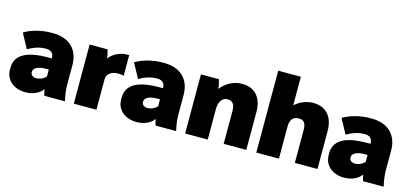

<svg xmlns="http://www.w3.org/2000/svg" viewBox="-62 -1169 3499 1631"><g transform="rotate(15 1687.5 -353.5)"><path d="M196 13C261 13 319 -13 348 -55C351 -34 356 -16 361 0H542C531 -51 524 -91 524 -141V-312C524 -453 436 -533 294 -533H282C198 -533 107 -510 45 -472L115 -343C175 -378 224 -390 268 -390H272C320 -390 340 -364 340 -325V-323H308C112 -323 21 -265 21 -154V-140C21 -48 94 13 196 13ZM256 -126C226 -126 206 -143 206 -164V-169C206 -203 245 -225 313 -225H340V-164C316 -138 283 -126 256 -126Z M620 0H819V-270C819 -313 858 -345 918 -345C935 -345 955 -343 968 -338V-520H952C887 -520 831 -491 793 -444C792 -465 785 -499 778 -520H620Z M1174 13C1239 13 1297 -13 1326 -55C1329 -34 1334 -16 1339 0H1520C1509 -51 1502 -91 1502 -141V-312C1502 -453 1414 -533 1272 -533H1260C1176 -533 1085 -510 1023 -472L1093 -343C1153 -378 1202 -390 1246 -390H1250C1298 -390 1318 -364 1318 -325V-323H1286C1090 -323 999 -265 999 -154V-140C999 -48 1072 13 1174 13ZM1234 -126C1204 -126 1184 -143 1184 -164V-169C1184 -203 1223 -225 1291 -225H1318V-164C1294 -138 1261 -126 1234 -126Z M1599 0H1798V-271C1798 -331 1826 -374 1872 -374H1875C1917 -374 1938 -349 1938 -288V0H2137V-333C2137 -459 2070 -533 1962 -533H1959C1884 -533 1818 -496 1773 -439C1772 -462 1764 -498 1757 -520H1599Z M2225 0H2424V-281C2424 -342 2449 -374 2500 -374C2545 -374 2564 -348 2564 -288V0H2763V-333C2763 -458 2697 -533 2586 -533C2525 -533 2468 -509 2424 -469V-720H2225Z M2999 13C3064 13 3122 -13 3151 -55C3154 -34 3159 -16 3164 0H3345C3334 -51 3327 -91 3327 -141V-312C3327 -453 3239 -533 3097 -533H3085C3001 -533 2910 -510 2848 -472L2918 -343C2978 -378 3027 -390 3071 -390H3075C3123 -390 3143 -364 3143 -325V-323H3111C2915 -323 2824 -265 2824 -154V-140C2824 -48 2897 13 2999 13ZM3059 -126C3029 -126 3009 -143 3009 -164V-169C3009 -203 3048 -225 3116 -225H3143V-164C3119 -138 3086 -126 3059 -126Z"/></g></svg>

Font: Fixel Text Black
Style: Regular
Weight: 900
Width: 4
Designer: AlfaBravo + MacPaw
Foundry: Kyrylo Tkachov, Marchela Mozhyna, Serhii Makarenko, Maria Weinstein, Zakhar Kryvoshyya
Version: Version 1.211